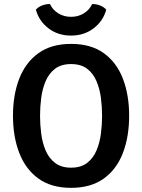

<svg xmlns="http://www.w3.org/2000/svg" viewBox="-20 -913 702 947"><path d="M44 -342Q44 -445.5 75.2 -525.5Q106.5 -605.5 170 -651Q233.5 -696.5 330.5 -696.5Q428.5 -696.5 492 -650.8Q555.5 -605 586.2 -524.8Q617 -444.5 617 -342Q617 -238.5 586 -158Q555 -77.5 491.5 -32Q428 13.5 330.5 13.5Q232.5 13.5 169.2 -32.5Q106 -78.5 75 -158.8Q44 -239 44 -342ZM177.5 -342Q177.5 -299 183.2 -254Q189 -209 205 -171Q221 -133 251.5 -109.5Q282 -86 330.5 -86Q379.5 -86 409.8 -109.5Q440 -133 456 -171Q472 -209 477.8 -254Q483.5 -299 483.5 -342Q483.5 -385 477.8 -429.8Q472 -474.5 456 -512.5Q440 -550.5 409.8 -573.8Q379.5 -597 330.5 -597Q282 -597 251.5 -573.8Q221 -550.5 205 -512.5Q189 -474.5 183.2 -429.8Q177.5 -385 177.5 -342ZM504 -865.5Q489 -809.5 442 -773.5Q395 -737.5 330.5 -737.5Q265.5 -737.5 218.8 -773.5Q172 -809.5 157 -865.5Q169 -879 188 -886.2Q207 -893.5 226.5 -893Q240 -864 267.8 -847Q295.5 -830 330.5 -830Q365.5 -830 393.2 -847Q421 -864 434.5 -893Q454 -893.5 473 -886.2Q492 -879 504 -865.5Z"/></svg>

Font: Signika Negative SemiBold
Style: Regular
Weight: 600
Designer: Anna Giedryś
Foundry: Anna Giedryś
Version: Version 2.000; ttfautohint (v1.8.3) -l 8 -r 50 -G 200 -x 9 -